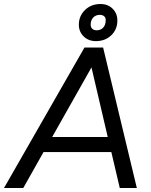

<svg xmlns="http://www.w3.org/2000/svg" viewBox="-52 -937 754 957"><path d="M369 -700H462L630 0H545L503 -179H165L64 0H-32ZM485 -254 404 -601 208 -254ZM341 -814Q341 -857 371.5 -887Q402 -917 449 -917Q486 -917 509.5 -893.5Q533 -870 533 -835Q533 -790 502.5 -761Q472 -732 426 -732Q389 -732 365 -755.5Q341 -779 341 -814ZM430 -786Q450 -786 462.5 -799.5Q475 -813 475 -837Q475 -849 467 -856Q459 -863 446 -863Q425 -863 412.5 -849.5Q400 -836 400 -814Q400 -801 408 -793.5Q416 -786 430 -786Z"/></svg>

Font: Oak Sans
Style: Italic
Weight: 400
Italic angle: -9.49998°
Foundry: Erik Kennedy, Walven
Version: Version 1.000